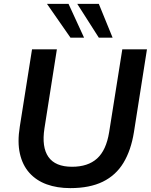

<svg xmlns="http://www.w3.org/2000/svg" viewBox="-20 -959 777 989"><path d="M342 10Q274 10 220.5 -9.5Q167 -29 131.5 -68.5Q96 -108 82.5 -167.5Q69 -227 82 -307L145 -705H273L209 -298Q194 -201 229.5 -150.5Q265 -100 351 -100Q433 -100 480 -142.5Q527 -185 542 -277L610 -705H737L670 -279Q655 -185 616 -120.5Q577 -56 509.5 -23Q442 10 342 10ZM489 -765 378 -939H489L560 -765ZM343 -765 222 -939H333L413 -765Z"/></svg>

Font: Nunito Sans 12pt
Style: Bold Italic
Weight: 700
Italic angle: -9°
Designer: Vernon Adams
Foundry: Vernon Adams
Version: Version 3.101;gftools[0.9.27]